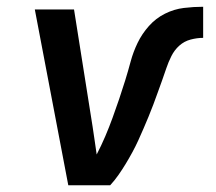

<svg xmlns="http://www.w3.org/2000/svg" viewBox="-20 -548 640 568"><path d="M306 0H182L83 -520H199L254 -173Q257 -153 260 -132.5Q263 -112 266 -91Q280 -118 291.5 -145Q303 -172 313 -199.5Q323 -227 332.5 -255Q342 -283 350.5 -310.5Q359 -338 366.5 -366Q374 -394 387 -421Q400 -448 420.5 -471Q441 -494 468 -507.5Q495 -521 524 -524.5Q553 -528 581 -528V-436Q563 -436 544 -431Q525 -426 510.5 -413Q496 -400 487 -382Q478 -364 472 -346Q466 -328 459.5 -310Q453 -292 446.5 -274Q440 -256 433.5 -238.5Q427 -221 419.5 -203Q412 -185 404.5 -167.5Q397 -150 389 -132.5Q381 -115 371.5 -97.5Q362 -80 352 -63.5Q342 -47 330.5 -30.5Q319 -14 306 0Z"/></svg>

Font: Iosevka Aile Semibold Oblique
Style: Regular
Weight: 600
Italic angle: -9°
Designer: Belleve Invis
Foundry: Belleve Invis
Version: Version 31.1.0; ttfautohint (v1.8.4)